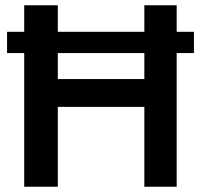

<svg xmlns="http://www.w3.org/2000/svg" viewBox="-20 -708 762 728"><path d="M199.2 -302.7V0H71.8V-506.8H6.8V-587.4H71.8V-688H199.2V-587.4H527.3V-688H649.9V-587.4H715.3V-506.8H649.9V0H527.3V-302.7ZM199.2 -408.2H527.3V-506.8H199.2Z"/></svg>

Font: Arimo SemiBold
Style: Regular
Weight: 600
Designer: Steve Matteson
Foundry: Monotype Imaging Inc.
Version: Version 1.33